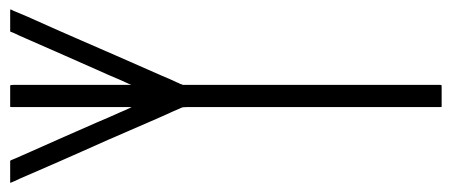

<svg xmlns="http://www.w3.org/2000/svg" viewBox="-20 -538 978 415"><path d="M264.2 -354.5Q260.7 -355.5 254.9 -358.4Q254.9 -358.4 238.8 -365.7Q230.5 -369.1 214.1 -376.2Q197.8 -383.3 189.5 -387.2Q172.4 -395 118.2 -418.7Q64 -442.4 34.2 -455.6Q30.3 -457 22.5 -460.7Q14.6 -464.4 10.7 -466.3L4.4 -468.8Q2 -469.7 2 -470.2V-478.5V-498.5V-512.7Q2 -517.1 2.4 -517.6Q2.9 -518.1 5.4 -516.6Q7.3 -515.6 10.3 -514.2Q13.2 -512.7 15.1 -512.2Q43.5 -500.5 57.1 -494.1Q91.3 -478.5 156.5 -450.2Q221.7 -421.9 230.5 -418Q296.9 -388.7 330.6 -374Q335.9 -372.1 346.2 -367.4Q356.4 -362.8 361.3 -360.4Q362.8 -359.9 365.7 -358.6Q368.7 -357.4 370.1 -356.4Q370.6 -356.4 372.6 -355.7Q374.5 -355 375.5 -354.5H389.6H418.5H507.8H786.1H894.5H923.3H931.2Q933.1 -354.5 934.1 -354Q934.6 -353.5 934.6 -351.1V-343.3V-317.4V-310.1V-307.1Q934.6 -306.6 930.7 -306.6H918.9H870.1H665.5H468.3H405.8H385.7Q378.9 -306.6 376 -306.2Q372.6 -305.7 369.1 -303.7Q366.7 -302.7 361.8 -300.5Q356.9 -298.3 354.5 -297.4Q346.7 -293.9 330.6 -286.6Q314.5 -279.3 306.2 -275.9Q197.3 -229 156.7 -210.4Q117.7 -192.9 38.6 -158.7Q24.4 -152.8 11.2 -146.5Q10.3 -146 7.8 -145Q5.4 -144 4.4 -143.6Q2.9 -142.1 2 -143.6V-148.9V-162.6V-182.6V-190.4Q2 -190.9 5.4 -192.4Q9.3 -194.3 13.7 -195.8Q19 -198.2 29.8 -202.9Q40.5 -207.5 45.9 -210Q69.8 -220.7 117.7 -241.9Q165.5 -263.2 189.5 -273.4Q197.8 -276.9 214.1 -283.9Q230.5 -291 238.8 -294.9Q241.2 -295.9 250.7 -300Q260.3 -304.2 264.6 -306.6H65.9H17.6H5.9Q2 -306.6 2 -307.1V-309.6V-316.9V-343.8V-351.6Q2 -353.5 2.9 -354Q4.9 -354.5 9.3 -354.5H24.9H78.6Z"/></svg>

Font: ERD_A
Style: Medium
Weight: 500
Version: Version 001.000